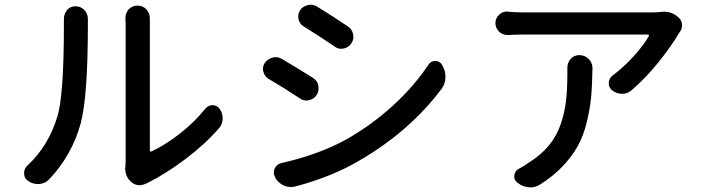

<svg xmlns="http://www.w3.org/2000/svg" viewBox="-20 -781 3040 829"><path d="M191.4 -5.9Q174.8 11.7 148.4 13.7Q145.5 13.7 143.6 13.7Q121.1 13.7 102.5 1Q84 -10.7 84 -34.2Q84 -53.7 99.6 -67.4Q188.5 -150.4 226.6 -274.4Q255.9 -363.3 255.9 -672.9V-699.2Q255.9 -720.7 269.5 -737.3Q283.2 -753.9 305.7 -753.9H306.6Q329.1 -753.9 344.7 -737.3Q359.4 -720.7 359.4 -699.2V-673.8Q359.4 -362.3 328.1 -247.1Q290 -109.4 191.4 -5.9ZM616.2 8.8Q598.6 18.6 582 18.6Q563.5 18.6 547.9 5.9Q520.5 -16.6 520.5 -55.7Q520.5 -59.6 521.5 -64.5Q522.5 -75.2 522.5 -85V-676.8L521.5 -703.1Q521.5 -723.6 535.2 -740.2Q550.8 -756.8 573.2 -756.8H574.2Q597.7 -756.8 612.3 -740.2Q627 -723.6 627 -702.1V-676.8V-130.9Q627 -128.9 628.9 -127.4Q630.9 -126 633.8 -127Q692.4 -154.3 755.4 -203.1Q818.4 -252 867.2 -312.5Q879.9 -327.1 898.4 -327.1Q898.4 -327.1 898.4 -327.1Q918 -326.2 928.7 -310.5Q941.4 -293 941.4 -270.5Q941.4 -245.1 925.8 -227.5Q864.3 -157.2 781.2 -94.7Q698.2 -32.2 619.1 7.8Q618.2 8.8 616.2 8.8Z M1291 -667Q1273.4 -677.7 1268.6 -698.2Q1267.6 -704.1 1267.6 -710Q1267.6 -723.6 1275.4 -736.3Q1287.1 -753.9 1308.6 -758.8Q1315.4 -760.7 1321.3 -760.7Q1335 -760.7 1348.6 -752.9Q1414.1 -712.9 1483.4 -666Q1501 -653.3 1504.9 -631.8Q1505.9 -627 1505.9 -622.1Q1505.9 -606.4 1496.1 -592.8Q1484.4 -575.2 1462.9 -571.3Q1458 -570.3 1453.1 -570.3Q1437.5 -570.3 1424.8 -580.1Q1354.5 -627.9 1291 -667ZM1253.9 24.4Q1245.1 26.4 1235.4 26.4Q1220.7 26.4 1206.1 20.5Q1182.6 9.8 1168.9 -12.7L1168 -15.6Q1162.1 -26.4 1162.1 -36.1Q1162.1 -44.9 1166 -53.7Q1174.8 -72.3 1195.3 -77.1Q1353.5 -112.3 1476.6 -179.7Q1585.9 -242.2 1676.8 -325.2Q1767.6 -408.2 1830.1 -502Q1839.8 -517.6 1859.4 -517.6Q1859.4 -517.6 1859.4 -517.6Q1878.9 -517.6 1888.7 -501L1891.6 -495.1Q1903.3 -474.6 1903.3 -449.2Q1903.3 -419.9 1886.7 -397.5Q1749 -213.9 1530.3 -86.9Q1410.2 -16.6 1253.9 24.4ZM1139.6 -440.4Q1122.1 -451.2 1117.2 -471.7Q1115.2 -477.5 1115.2 -483.4Q1115.2 -497.1 1123 -508.8Q1135.7 -527.3 1157.2 -532.2Q1164.1 -534.2 1169.9 -534.2Q1184.6 -534.2 1197.3 -526.4Q1265.6 -486.3 1332 -444.3Q1350.6 -432.6 1354.5 -411.1Q1355.5 -405.3 1355.5 -399.4Q1355.5 -383.8 1346.7 -370.1Q1335 -352.5 1313.5 -348.6Q1308.6 -346.7 1302.7 -346.7Q1288.1 -346.7 1274.4 -356.4Q1205.1 -402.3 1139.6 -440.4Z M2429.7 -488.3Q2429.7 -509.8 2443.4 -526.4Q2459 -543 2481.4 -543Q2504.9 -543 2521.5 -526.4Q2538.1 -509.8 2538.1 -487.3Q2538.1 -486.3 2538.1 -486.3Q2537.1 -414.1 2532.2 -361.8Q2527.3 -309.6 2513.2 -252Q2499 -194.3 2474.6 -150.4Q2450.2 -106.4 2409.2 -63Q2368.2 -19.5 2310.5 16.6Q2291 28.3 2269.5 28.3Q2265.6 28.3 2261.7 27.3Q2236.3 25.4 2215.8 8.8L2212.9 6.8Q2200.2 -3.9 2200.2 -18.6Q2200.2 -21.5 2201.2 -24.4Q2203.1 -43.9 2220.7 -52.7Q2244.1 -64.5 2263.7 -79.1Q2316.4 -112.3 2350.1 -153.3Q2383.8 -194.3 2400.9 -244.6Q2418 -294.9 2423.8 -344.7Q2429.7 -394.5 2429.7 -462.9ZM2835.9 -729.5Q2840.8 -730.5 2845.7 -730.5Q2883.8 -730.5 2910.2 -705.1Q2924.8 -692.4 2924.8 -671.9Q2924.8 -655.3 2915 -642.6Q2911.1 -637.7 2909.2 -633.8Q2876 -578.1 2821.8 -510.7Q2767.6 -443.4 2706.1 -390.6Q2688.5 -376 2666 -376Q2665 -376 2664.1 -376Q2640.6 -377 2622.1 -391.6Q2608.4 -403.3 2608.4 -420.9Q2608.4 -442.4 2625 -455.1Q2673.8 -491.2 2717.3 -539.6Q2760.7 -587.9 2781.2 -625Q2783.2 -627.9 2781.7 -629.9Q2780.3 -631.8 2777.3 -631.8H2236.3Q2209 -631.8 2173.8 -629.9Q2172.9 -629.9 2170.9 -629.9Q2150.4 -629.9 2135.7 -643.6Q2119.1 -659.2 2119.1 -681.6Q2119.1 -703.1 2135.7 -717.8Q2150.4 -731.4 2168.9 -731.4Q2171.9 -731.4 2173.8 -730.5Q2208 -727.5 2236.3 -727.5H2794.9Q2812.5 -727.5 2835.9 -729.5Z"/></svg>

Font: Gen Jyuu Gothic Medium
Style: Regular
Weight: 500
Designer: [Source Han Sans]
Ryoko NISHIZUKA  (kana & ideographs); Paul D. Hunt (Latin, Greek & Cyrillic); Wenlong ZHANG  (bopomofo
Version: Version 1.002.20150607